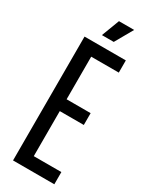

<svg xmlns="http://www.w3.org/2000/svg" viewBox="-209 -844 694 886"><g transform="rotate(30 138.0 -400.5)"><path d="M38 0V-660H258V-595H111V-368H239V-305H111V-65H258V0ZM167 -706H104L140 -801H221Z"/></g></svg>

Font: Bricolage Grotesque 96pt Condensed Light
Style: Regular
Weight: 300
Width: 3
Designer: Mathieu Triay
Foundry: Atelier Triay
Version: Version 1.001; ttfautohint (v1.8.4.7-5d5b);gftools[0.9.33.de